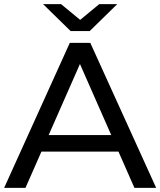

<svg xmlns="http://www.w3.org/2000/svg" viewBox="-21 -907 774 927"><path d="M551 -175H179L102 0H-1L316 -700H415L733 0H628ZM516 -255 365 -598 214 -255ZM545 -887 412 -757H320L187 -887H274L366 -811L458 -887Z"/></svg>

Font: Idrija
Style: Regular
Weight: 500
Designer: Julieta Ulanovsky
Foundry: Julieta Ulanovsky
Version: Version 7.200